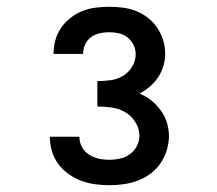

<svg xmlns="http://www.w3.org/2000/svg" viewBox="-20 -863 640 566"><path d="M302 -317Q281 -317 259.5 -320Q238 -323 218.5 -330.5Q199 -338 181.5 -350.5Q164 -363 151.5 -380Q139 -397 133 -417.5Q127 -438 127 -459Q127 -459 127 -459Q127 -459 127 -459Q127 -460 127 -460Q127 -460 127 -460H214Q214 -460 214 -460Q214 -460 214 -460Q214 -460 214 -460Q214 -460 214 -460Q214 -444 221.5 -430Q229 -416 242 -407.5Q255 -399 270.5 -395.5Q286 -392 302 -392Q318 -392 334 -395.5Q350 -399 363 -408.5Q376 -418 383.5 -432.5Q391 -447 391 -463Q391 -484 379 -503Q367 -522 349 -532.5Q331 -543 309.5 -546Q288 -549 267 -549V-624Q286 -624 305.5 -626.5Q325 -629 342 -639Q359 -649 369.5 -666.5Q380 -684 380 -703Q380 -718 373.5 -731Q367 -744 355.5 -753Q344 -762 330 -765Q316 -768 302 -768Q288 -768 274 -765Q260 -762 248.5 -753.5Q237 -745 231 -732Q225 -719 225 -705Q225 -705 225 -704.5Q225 -704 225 -704H138Q138 -705 138 -705Q138 -705 138 -706Q138 -726 143.5 -745.5Q149 -765 160.5 -781.5Q172 -798 188 -810.5Q204 -823 223 -830.5Q242 -838 262 -840.5Q282 -843 302 -843Q322 -843 342 -840.5Q362 -838 381 -830.5Q400 -823 416 -810.5Q432 -798 443.5 -781Q455 -764 461 -744.5Q467 -725 467 -704Q467 -686 461.5 -668Q456 -650 446 -635Q436 -620 422 -608Q408 -596 391 -587Q410 -580 426 -567Q442 -554 454 -537.5Q466 -521 472 -501.5Q478 -482 478 -462Q478 -441 471.5 -420Q465 -399 453 -381.5Q441 -364 423.5 -351Q406 -338 386 -330.5Q366 -323 344.5 -320Q323 -317 302 -317Z"/></svg>

Font: Iosevka SS04 Semibold Extended
Style: Regular
Weight: 600
Width: 7
Monospace: yes
Designer: Belleve Invis
Foundry: Belleve Invis
Version: Version 19.0.0; ttfautohint (v1.8.4)